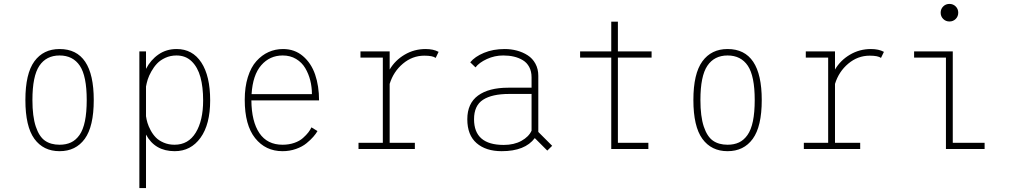

<svg xmlns="http://www.w3.org/2000/svg" viewBox="-20 -763 5170 983"><path d="M110 -251Q110 -386 156 -449Q202 -512 285 -512Q460 -512 460 -251Q460 -115.5 414 -52.2Q368 11 285 11Q202 11 156 -52.2Q110 -115.5 110 -251ZM285 -22Q318.5 -22 343.5 -33.8Q368.5 -45.5 387 -71.8Q405.5 -98 414.8 -142.8Q424 -187.5 424 -251Q424 -373.5 388.8 -426.2Q353.5 -479 285 -479Q217 -479 181.5 -426.2Q146 -373.5 146 -251Q146 -167 163.2 -115.2Q180.5 -63.5 210.2 -42.8Q240 -22 285 -22Z M693.5 -500H727.5V-410.5Q751.5 -456.5 791.5 -484.2Q831.5 -512 884.5 -512Q965.5 -512 1010.8 -443Q1056 -374 1056 -249Q1056 -126 1006.5 -57.5Q957 11 874.5 11Q773 11 727.5 -74V200H693.5ZM883.5 -479Q852.5 -479 826.5 -467Q800.5 -455 784 -437.5Q767.5 -420 754.8 -397.2Q742 -374.5 736.2 -355.8Q730.5 -337 727.5 -320V-168Q730 -151 735 -134Q740 -117 751.2 -96Q762.5 -75 777.8 -59.2Q793 -43.5 818 -32.8Q843 -22 873.5 -22Q944.5 -22 982.2 -84Q1020 -146 1020 -249Q1020 -317.5 1006.2 -368Q992.5 -418.5 961.5 -448.8Q930.5 -479 883.5 -479Z M1605.5 -92Q1597.5 -78 1584.2 -62.8Q1571 -47.5 1549.5 -29.8Q1528 -12 1495.5 -0.5Q1463 11 1426.5 11Q1339.5 11 1286.2 -55.8Q1233 -122.5 1233 -252Q1233 -317.5 1249 -368.5Q1265 -419.5 1292.8 -450.2Q1320.5 -481 1355 -496.5Q1389.5 -512 1429 -512Q1488.5 -512 1531 -475.8Q1573.5 -439.5 1593.5 -381Q1613.5 -322.5 1613.5 -249H1267Q1268 -140.5 1308.2 -81.2Q1348.5 -22 1426.5 -22Q1459.5 -22 1486.8 -31.5Q1514 -41 1531.2 -56.5Q1548.5 -72 1558.5 -85Q1568.5 -98 1574.5 -111ZM1427.5 -479Q1361 -479 1317.5 -429Q1274 -379 1268 -281H1577Q1577 -317.5 1568.5 -351.2Q1560 -385 1542.8 -414.2Q1525.5 -443.5 1495.8 -461.2Q1466 -479 1427.5 -479Z M1975 -32H2104V0H1815.5V-32H1940V-468H1825.5V-500H1975V-407Q2003 -454.5 2051.8 -483.2Q2100.5 -512 2159 -512Q2199 -512 2225.5 -497.5L2210.5 -466.5Q2195.5 -478 2152.5 -478Q2091.5 -478 2043 -437.2Q1994.5 -396.5 1975 -333.5Z M2782 8 2718 -56Q2668 11 2548.5 11Q2467.5 11 2420 -30.2Q2372.5 -71.5 2372.5 -152.5Q2372.5 -233.5 2427.5 -273.8Q2482.5 -314 2582 -314H2701.5V-367Q2701.5 -397.5 2689.5 -420Q2677.5 -442.5 2656.5 -455Q2635.5 -467.5 2610.8 -473.2Q2586 -479 2556.5 -479Q2512.5 -479 2472.8 -460.8Q2433 -442.5 2414.5 -418L2387.5 -444Q2411 -473 2457.8 -492.5Q2504.5 -512 2564 -512Q2596.5 -512 2626.5 -504Q2656.5 -496 2681.5 -480Q2706.5 -464 2721.2 -437Q2736 -410 2736 -375V-87.5L2807 -16.5ZM2559 -21Q2612 -21 2649.8 -42Q2687.5 -63 2701.5 -94V-282H2586.5Q2499 -282 2453 -252.2Q2407 -222.5 2407 -152.5Q2407 -21 2559 -21Z M3143.5 -32H3299.5V0H3109.5V-468H2950V-500H3109.5V-652H3143.5V-500H3316V-468H3143.5Z M3530 -251Q3530 -386 3576 -449Q3622 -512 3705 -512Q3880 -512 3880 -251Q3880 -115.5 3834 -52.2Q3788 11 3705 11Q3622 11 3576 -52.2Q3530 -115.5 3530 -251ZM3705 -22Q3738.5 -22 3763.5 -33.8Q3788.5 -45.5 3807 -71.8Q3825.5 -98 3834.8 -142.8Q3844 -187.5 3844 -251Q3844 -373.5 3808.8 -426.2Q3773.5 -479 3705 -479Q3637 -479 3601.5 -426.2Q3566 -373.5 3566 -251Q3566 -167 3583.2 -115.2Q3600.5 -63.5 3630.2 -42.8Q3660 -22 3705 -22Z M4255 -32H4384V0H4095.5V-32H4220V-468H4105.5V-500H4255V-407Q4283 -454.5 4331.8 -483.2Q4380.5 -512 4439 -512Q4479 -512 4505.5 -497.5L4490.5 -466.5Q4475.5 -478 4432.5 -478Q4371.5 -478 4323 -437.2Q4274.5 -396.5 4255 -333.5Z M4873 -666Q4860 -653 4841 -653Q4822 -653 4809 -666Q4796 -679 4796 -698Q4796 -717 4809 -730Q4822 -743 4841 -743Q4860 -743 4873 -730Q4886 -717 4886 -698Q4886 -679 4873 -666ZM4858 -32H5021V0H4823V-468H4660V-500H4858Z"/></svg>

Font: League Mono Narrow Thin
Style: Regular
Weight: 100
Width: 3
Designer: Tyler Finck
Foundry: The League of Moveable Type / Tyler Finck
Version: Version 2.210